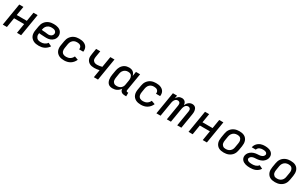

<svg xmlns="http://www.w3.org/2000/svg" viewBox="291 -2207 6168 3894"><g transform="rotate(30 3375.0 -260.0)"><path d="M29 0 115 -520H212L177 -310H413L448 -520H545L459 0H362L399 -226H163L126 0Z M874 8Q841 8 809 3Q777 -2 749.5 -16Q722 -30 700 -52.5Q678 -75 667 -103.5Q656 -132 654.5 -165Q653 -198 659 -231L676 -331Q680 -359 690 -386Q700 -413 717.5 -437Q735 -461 759 -479.5Q783 -498 810.5 -509Q838 -520 866 -524Q894 -528 921 -528Q949 -528 975.5 -524.5Q1002 -521 1026.5 -512Q1051 -503 1072 -487.5Q1093 -472 1106 -450Q1119 -428 1124 -401.5Q1129 -375 1124 -348Q1121 -327 1111 -306.5Q1101 -286 1086 -269.5Q1071 -253 1051.5 -240.5Q1032 -228 1011.5 -221Q991 -214 969.5 -211Q948 -208 927 -208Q905 -208 883.5 -209.5Q862 -211 840.5 -212Q819 -213 797 -214.5Q775 -216 754 -219V-217Q750 -198 750.5 -179Q751 -160 757.5 -143Q764 -126 775 -112.5Q786 -99 802 -90.5Q818 -82 836.5 -79Q855 -76 874 -76Q894 -76 914 -79.5Q934 -83 953.5 -91.5Q973 -100 990 -114Q1007 -128 1019 -146L1098 -108Q1080 -80 1054.5 -57Q1029 -34 999 -19Q969 -4 937 2Q905 8 874 8ZM930 -287Q946 -287 962.5 -291Q979 -295 993.5 -304.5Q1008 -314 1017.5 -328.5Q1027 -343 1030 -359Q1034 -380 1025 -398Q1016 -416 999.5 -426.5Q983 -437 962.5 -440.5Q942 -444 922 -444Q904 -444 886.5 -441.5Q869 -439 852.5 -431.5Q836 -424 821 -412Q806 -400 795.5 -384.5Q785 -369 779 -352Q773 -335 770 -317L768 -303Q788 -299 808.5 -298.5Q829 -298 850 -296.5Q871 -295 890.5 -291Q910 -287 930 -287Z M1467 8Q1434 8 1402.5 2.5Q1371 -3 1344 -17Q1317 -31 1296.5 -53.5Q1276 -76 1265.5 -105Q1255 -134 1254 -166Q1253 -198 1259 -231L1276 -331Q1280 -358 1290 -385Q1300 -412 1317 -435.5Q1334 -459 1357 -478Q1380 -497 1407 -508Q1434 -519 1461 -523.5Q1488 -528 1516 -528Q1543 -528 1570.5 -524.5Q1598 -521 1622.5 -511.5Q1647 -502 1667.5 -486Q1688 -470 1701 -448Q1714 -426 1718 -399Q1722 -372 1718 -344L1717 -340H1621V-342Q1625 -365 1618.5 -386Q1612 -407 1596.5 -420.5Q1581 -434 1559.5 -439Q1538 -444 1515 -444Q1499 -444 1481.5 -441Q1464 -438 1448 -430.5Q1432 -423 1418 -410.5Q1404 -398 1394.5 -383Q1385 -368 1379 -351Q1373 -334 1370 -317L1354 -217Q1351 -199 1351 -180.5Q1351 -162 1356 -145Q1361 -128 1371.5 -114Q1382 -100 1397 -91.5Q1412 -83 1430 -79.5Q1448 -76 1467 -76Q1490 -76 1513 -81.5Q1536 -87 1556.5 -99.5Q1577 -112 1593.5 -131.5Q1610 -151 1619 -173L1703 -143Q1689 -109 1664.5 -79Q1640 -49 1607.5 -29Q1575 -9 1538.5 -0.5Q1502 8 1467 8Z M2162 0 2192 -181Q2162 -174 2131 -170Q2100 -166 2071 -166Q2041 -166 2012 -171.5Q1983 -177 1959 -191Q1935 -205 1917.5 -227Q1900 -249 1892.5 -276Q1885 -303 1887 -333Q1889 -363 1894 -393L1915 -520H2012L1989 -380Q1986 -362 1985 -345Q1984 -328 1988 -312.5Q1992 -297 2002.5 -284.5Q2013 -272 2026.5 -264Q2040 -256 2057 -253Q2074 -250 2091 -250Q2119 -250 2148 -255.5Q2177 -261 2206 -268L2248 -520H2345L2259 0Z M2600 8Q2572 8 2545.5 0.5Q2519 -7 2500 -25Q2481 -43 2470.5 -67.5Q2460 -92 2456 -119Q2452 -146 2453 -174.5Q2454 -203 2459 -231L2476 -331Q2480 -356 2488 -381Q2496 -406 2509.5 -429Q2523 -452 2542 -471.5Q2561 -491 2584.5 -504Q2608 -517 2634 -522.5Q2660 -528 2685 -528Q2711 -528 2736.5 -521.5Q2762 -515 2781 -500Q2800 -485 2812.5 -463Q2825 -441 2831 -416L2848 -520H2945L2877 -111Q2876 -104 2877 -97Q2878 -90 2882 -85Q2886 -80 2892.5 -78Q2899 -76 2906 -76H2924V8H2892Q2870 8 2849 3.5Q2828 -1 2811.5 -13.5Q2795 -26 2785.5 -45.5Q2776 -65 2777 -87Q2763 -64 2743 -45.5Q2723 -27 2699.5 -14.5Q2676 -2 2650.5 3Q2625 8 2600 8ZM2651 -76Q2675 -76 2699.5 -82.5Q2724 -89 2745 -105.5Q2766 -122 2778 -145Q2790 -168 2793 -192L2810 -292Q2813 -311 2813.5 -329.5Q2814 -348 2810.5 -365.5Q2807 -383 2798.5 -398.5Q2790 -414 2777 -424.5Q2764 -435 2746 -439.5Q2728 -444 2709 -444Q2693 -444 2676 -440.5Q2659 -437 2643.5 -429Q2628 -421 2615 -408.5Q2602 -396 2592.5 -381Q2583 -366 2578 -350Q2573 -334 2570 -317L2554 -217Q2551 -200 2550.5 -182Q2550 -164 2553 -147.5Q2556 -131 2565 -117Q2574 -103 2587 -93Q2600 -83 2617 -79.5Q2634 -76 2651 -76Z M3267 8Q3234 8 3202.5 2.5Q3171 -3 3144 -17Q3117 -31 3096.5 -53.5Q3076 -76 3065.5 -105Q3055 -134 3054 -166Q3053 -198 3059 -231L3076 -331Q3080 -358 3090 -385Q3100 -412 3117 -435.5Q3134 -459 3157 -478Q3180 -497 3207 -508Q3234 -519 3261 -523.5Q3288 -528 3316 -528Q3343 -528 3370.5 -524.5Q3398 -521 3422.5 -511.5Q3447 -502 3467.5 -486Q3488 -470 3501 -448Q3514 -426 3518 -399Q3522 -372 3518 -344L3517 -340H3421V-342Q3425 -365 3418.5 -386Q3412 -407 3396.5 -420.5Q3381 -434 3359.5 -439Q3338 -444 3315 -444Q3299 -444 3281.5 -441Q3264 -438 3248 -430.5Q3232 -423 3218 -410.5Q3204 -398 3194.5 -383Q3185 -368 3179 -351Q3173 -334 3170 -317L3154 -217Q3151 -199 3151 -180.5Q3151 -162 3156 -145Q3161 -128 3171.5 -114Q3182 -100 3197 -91.5Q3212 -83 3230 -79.5Q3248 -76 3267 -76Q3290 -76 3313 -81.5Q3336 -87 3356.5 -99.5Q3377 -112 3393.5 -131.5Q3410 -151 3419 -173L3503 -143Q3489 -109 3464.5 -79Q3440 -49 3407.5 -29Q3375 -9 3338.5 -0.5Q3302 8 3267 8Z M3627 0 3713 -520H3810L3798 -450Q3808 -466 3821 -481.5Q3834 -497 3850 -507.5Q3866 -518 3885 -523Q3904 -528 3922 -528Q3944 -528 3964.5 -520.5Q3985 -513 3998.5 -498Q4012 -483 4019 -463.5Q4026 -444 4028 -422Q4037 -444 4050.5 -463.5Q4064 -483 4082 -498Q4100 -513 4122 -520.5Q4144 -528 4166 -528Q4188 -528 4207.5 -521Q4227 -514 4240.5 -499.5Q4254 -485 4261.5 -466Q4269 -447 4271.5 -426.5Q4274 -406 4272.5 -384.5Q4271 -363 4267 -341L4211 0H4114L4173 -357Q4175 -373 4174.5 -389Q4174 -405 4166.5 -418Q4159 -431 4145 -437.5Q4131 -444 4115 -444Q4102 -444 4089 -439Q4076 -434 4065 -424.5Q4054 -415 4047 -402.5Q4040 -390 4035 -377.5Q4030 -365 4026.5 -352Q4023 -339 4021 -325L3967 0H3871L3930 -357Q3932 -373 3931.5 -389Q3931 -405 3923.5 -418Q3916 -431 3901.5 -437.5Q3887 -444 3872 -444Q3858 -444 3845 -439Q3832 -434 3821.5 -424.5Q3811 -415 3803.5 -402.5Q3796 -390 3791 -377.5Q3786 -365 3783 -352Q3780 -339 3778 -325L3724 0Z M4379 0 4465 -520H4562L4527 -310H4763L4798 -520H4895L4809 0H4712L4749 -226H4513L4476 0Z M5205 8Q5173 8 5142.5 2.5Q5112 -3 5086 -17.5Q5060 -32 5041.5 -55.5Q5023 -79 5013.5 -107.5Q5004 -136 5004 -167.5Q5004 -199 5009 -231L5026 -331Q5030 -358 5040 -385Q5050 -412 5067 -436Q5084 -460 5108 -478.5Q5132 -497 5158.5 -508Q5185 -519 5213 -523.5Q5241 -528 5268 -528Q5300 -528 5330.5 -522.5Q5361 -517 5387.5 -502.5Q5414 -488 5432.5 -464.5Q5451 -441 5460 -412.5Q5469 -384 5469.5 -352.5Q5470 -321 5465 -289L5448 -189Q5444 -162 5434 -135Q5424 -108 5407 -84Q5390 -60 5366 -41.5Q5342 -23 5315.5 -12Q5289 -1 5260.5 3.5Q5232 8 5205 8ZM5206 -76Q5223 -76 5240 -79Q5257 -82 5274 -89.5Q5291 -97 5305 -109.5Q5319 -122 5329 -137Q5339 -152 5345 -169Q5351 -186 5353 -203L5370 -303Q5373 -321 5373.5 -338.5Q5374 -356 5369.5 -373Q5365 -390 5356 -404Q5347 -418 5333.5 -427.5Q5320 -437 5302.5 -440.5Q5285 -444 5267 -444Q5250 -444 5233 -441Q5216 -438 5199.5 -430.5Q5183 -423 5169 -410.5Q5155 -398 5145 -383Q5135 -368 5129 -351Q5123 -334 5120 -317L5104 -217Q5101 -199 5100.5 -181.5Q5100 -164 5104 -147Q5108 -130 5117.5 -116Q5127 -102 5140 -92.5Q5153 -83 5170.5 -79.5Q5188 -76 5206 -76Z M5821 8Q5794 8 5767 5.5Q5740 3 5715.5 -4Q5691 -11 5668.5 -23.5Q5646 -36 5629.5 -55.5Q5613 -75 5606.5 -100.5Q5600 -126 5604 -153Q5607 -172 5615 -190Q5623 -208 5635.5 -223.5Q5648 -239 5664 -252Q5680 -265 5697 -274Q5714 -283 5732.5 -289.5Q5751 -296 5769.5 -299.5Q5788 -303 5806.5 -304.5Q5825 -306 5844 -307Q5863 -308 5881.5 -311Q5900 -314 5917.5 -322Q5935 -330 5949 -345.5Q5963 -361 5967 -380Q5969 -397 5959.5 -411.5Q5950 -426 5935 -433Q5920 -440 5902 -442Q5884 -444 5867 -444Q5848 -444 5828.5 -441Q5809 -438 5791 -429.5Q5773 -421 5759 -405Q5745 -389 5742 -370H5646Q5650 -393 5661 -416Q5672 -439 5689 -458Q5706 -477 5727 -491Q5748 -505 5771.5 -513.5Q5795 -522 5819 -525Q5843 -528 5867 -528Q5892 -528 5917 -525Q5942 -522 5965.5 -514.5Q5989 -507 6008.5 -494Q6028 -481 6042 -461.5Q6056 -442 6061 -417.5Q6066 -393 6061 -367Q6059 -352 6053 -336.5Q6047 -321 6037 -307Q6027 -293 6015 -280.5Q6003 -268 5989 -258.5Q5975 -249 5959.5 -241.5Q5944 -234 5929 -229Q5914 -224 5898 -221Q5882 -218 5865.5 -216Q5849 -214 5833.5 -213.5Q5818 -213 5801.5 -211.5Q5785 -210 5769 -206Q5753 -202 5738.5 -193.5Q5724 -185 5713 -171Q5702 -157 5699 -142Q5697 -128 5703 -116.5Q5709 -105 5719.5 -97.5Q5730 -90 5742 -86Q5754 -82 5767.5 -80Q5781 -78 5794.5 -77Q5808 -76 5821 -76Q5841 -76 5861 -78.5Q5881 -81 5900.5 -87.5Q5920 -94 5938 -106Q5956 -118 5967 -136L6046 -98Q6030 -70 6003.5 -48Q5977 -26 5946.5 -13.5Q5916 -1 5884 3.5Q5852 8 5821 8Z M6405 8Q6373 8 6342.5 2.5Q6312 -3 6286 -17.5Q6260 -32 6241.5 -55.5Q6223 -79 6213.5 -107.5Q6204 -136 6204 -167.5Q6204 -199 6209 -231L6226 -331Q6230 -358 6240 -385Q6250 -412 6267 -436Q6284 -460 6308 -478.5Q6332 -497 6358.5 -508Q6385 -519 6413 -523.5Q6441 -528 6468 -528Q6500 -528 6530.5 -522.5Q6561 -517 6587.5 -502.5Q6614 -488 6632.5 -464.5Q6651 -441 6660 -412.5Q6669 -384 6669.5 -352.5Q6670 -321 6665 -289L6648 -189Q6644 -162 6634 -135Q6624 -108 6607 -84Q6590 -60 6566 -41.5Q6542 -23 6515.5 -12Q6489 -1 6460.5 3.5Q6432 8 6405 8ZM6406 -76Q6423 -76 6440 -79Q6457 -82 6474 -89.5Q6491 -97 6505 -109.5Q6519 -122 6529 -137Q6539 -152 6545 -169Q6551 -186 6553 -203L6570 -303Q6573 -321 6573.5 -338.5Q6574 -356 6569.5 -373Q6565 -390 6556 -404Q6547 -418 6533.5 -427.5Q6520 -437 6502.5 -440.5Q6485 -444 6467 -444Q6450 -444 6433 -441Q6416 -438 6399.5 -430.5Q6383 -423 6369 -410.5Q6355 -398 6345 -383Q6335 -368 6329 -351Q6323 -334 6320 -317L6304 -217Q6301 -199 6300.5 -181.5Q6300 -164 6304 -147Q6308 -130 6317.5 -116Q6327 -102 6340 -92.5Q6353 -83 6370.5 -79.5Q6388 -76 6406 -76Z"/></g></svg>

Font: Iosevka Custom Medium
Style: Italic
Weight: 500
Italic angle: -9°
Designer: Belleve Invis
Foundry: Belleve Invis
Version: Version 27.0.1